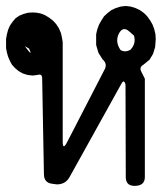

<svg xmlns="http://www.w3.org/2000/svg" viewBox="-29 -559 549 639"><path d="M62.5 -393.6Q80.1 -371.1 67.4 -397.5L53.7 -405.3ZM46.9 -314.5 33.2 -322.3 21.5 -332 10.7 -343.8 3.9 -356.4 -2 -370.1 -5.9 -383.8 -8.8 -398.4V-413.1V-429.7L-5.9 -445.3L-2 -460L3.9 -473.6L12.7 -486.3L22.5 -498L35.2 -506.8L49.8 -512.7L64.5 -516.6L80.1 -517.6L93.8 -516.6L108.4 -513.7L122.1 -507.8L134.8 -500L147.5 -490.2L158.2 -478.5L167 -464.8L173.8 -449.2L177.7 -431.6L179.7 -418V-87.9Q179.7 -58.6 193.4 -84L319.3 -328.1Q329.1 -346.7 312.5 -361.3L298.8 -382.8L291 -409.2V-445.3L294.9 -461.9L300.8 -477.5L308.6 -491.2L317.4 -504.9L329.1 -515.6L341.8 -525.4L356.4 -532.2L372.1 -537.1L389.6 -539.1L406.2 -537.1L421.9 -532.2L436.5 -525.4L450.2 -515.6L460.9 -504.9L470.7 -491.2L478.5 -477.5L484.4 -461.9L488.3 -445.3L489.3 -428.7L487.3 -402.3L480.5 -379.9L468.8 -360.4L447.3 -342.8Q433.6 -335 441.4 -320.3L453.1 -296.9V30.3Q453.1 59.6 418.9 59.6Q389.6 59.6 389.6 30.3L388.7 -277.3Q383.8 -296.9 375 -280.3L203.1 29.3Q189.5 54.7 160.2 54.7L145.5 52.7Q117.2 49.8 117.2 20.5L111.3 -298.8Q111.3 -314.5 95.7 -309.6L80.1 -307.6L62.5 -309.6ZM401.4 -454.1Q379.9 -473.6 366.2 -446.3Q353.5 -419.9 372.1 -392.6Q385.7 -383.8 404.3 -392.6Q424.8 -413.1 417 -440.4Z"/></svg>

Font: B2 Hana
Style: Regular
Weight: 500
Version: 2020-08-05; (max)